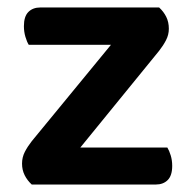

<svg xmlns="http://www.w3.org/2000/svg" viewBox="-20 -494 515 514"><path d="M65 0Q53 -11 46 -25Q39 -39 39 -56Q39 -73 46.5 -87.5Q54 -102 65 -116L277 -374H57Q52 -382 48 -395.5Q44 -409 44 -424Q44 -450 56 -462Q68 -474 88 -474H406Q418 -463 425 -449Q432 -435 432 -417Q432 -401 424.5 -386.5Q417 -372 406 -358L195 -99H428Q433 -91 437 -78Q441 -65 441 -50Q441 -24 429 -12Q417 0 397 0Z"/></svg>

Font: Baloo Da 2 SemiBold
Style: Regular
Weight: 600
Designer: Noopur Datye, Sulekha Rajkumar and Ek Type
Foundry: Ek Type
Version: Version 1.640;hotconv 1.0.111;makeotfexe 2.5.65597; ttfautoh